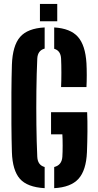

<svg xmlns="http://www.w3.org/2000/svg" viewBox="-20 -948 497 976"><path d="M207 8.5Q118.5 3.5 81 -39.2Q43.5 -82 40.5 -174.5Q38.5 -239.5 38 -318.8Q37.5 -398 38 -476.8Q38.5 -555.5 40.5 -619Q44 -716 82 -760Q120 -804 207 -808.5V-701Q171.5 -691.5 169.5 -650Q166 -573.5 165 -487Q164 -400.5 165 -314Q166 -227.5 169.5 -151Q171.5 -108.5 207 -99ZM290.5 -505.5Q292 -536.5 292 -577.8Q292 -619 290.5 -650Q288.5 -690.5 255.5 -700V-808.5Q338 -803.5 376 -760.8Q414 -718 419.5 -626.5Q421 -599.5 421 -566.2Q421 -533 419.5 -505.5ZM255.5 8.5V-99Q294 -108.5 297 -151Q298.5 -174 298.5 -208Q298.5 -242 297 -265H239.5V-377.5H423Q425 -333.5 424.5 -279.8Q424 -226 422 -174.5Q418 -82 379 -39Q340 4 255.5 8.5ZM183 -840V-928H271V-840Z"/></svg>

Font: Big Shoulders Stencil Display ExtraBold
Style: Regular
Weight: 800
Designer: Patric King
Foundry: XO Type Co
Version: Version 1.000